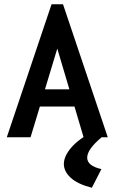

<svg xmlns="http://www.w3.org/2000/svg" viewBox="-20 -647 540 905"><path d="M374 0 331 -145H168L124 0H12L223 -627H277L488 0ZM250 -418 192 -226H307ZM458 150 413 238Q346 221 313.5 191Q281 161 281 126Q281 89 316.5 48Q352 7 419 -27L459 0Q391 57 391 96Q391 135 458 150Z"/></svg>

Font: Ligconsolata
Style: Bold
Weight: 700
Monospace: yes
Designer: Raph Levien, Cyreal, Brenton Simpson
Foundry: Raph Levien, Cyreal, Google
Version: Version 3.001; ttfautohint (v1.8.2.53-6de2)